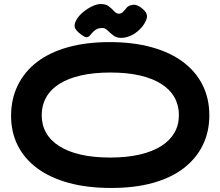

<svg xmlns="http://www.w3.org/2000/svg" viewBox="-20 -911 1094 953"><path d="M532 22Q414 22 322 -3Q230 -28 166 -75Q102 -122 68.5 -188Q35 -254 35 -336Q35 -419 68 -487Q101 -555 163.5 -603Q226 -651 317 -676.5Q408 -702 524 -702Q641 -702 733 -676.5Q825 -651 888.5 -603.5Q952 -556 985.5 -489Q1019 -422 1019 -339Q1019 -257 986.5 -190.5Q954 -124 891.5 -76Q829 -28 738.5 -3Q648 22 532 22ZM527 -129Q610 -129 674 -144Q738 -159 781 -186.5Q824 -214 846 -252.5Q868 -291 868 -340Q868 -388 846 -427.5Q824 -467 780.5 -494.5Q737 -522 674 -536.5Q611 -551 528 -551Q445 -551 381.5 -536.5Q318 -522 274.5 -494.5Q231 -467 209 -427.5Q187 -388 187 -339Q187 -291 209 -252Q231 -213 274.5 -185.5Q318 -158 381 -143.5Q444 -129 527 -129ZM480 -891Q506 -891 521 -879Q536 -867 547 -855Q558 -843 570 -843Q583 -843 591.5 -853Q600 -863 609.5 -873.5Q619 -884 635 -886Q643 -889 653.5 -886.5Q664 -884 675 -877Q701 -859 707.5 -842Q714 -825 701 -802Q692 -783 672.5 -764Q653 -745 629 -734Q605 -723 581 -723Q558 -723 542 -735.5Q526 -748 514 -760Q502 -772 489 -772Q466 -772 453 -762Q440 -752 432 -742Q424 -730 414 -726.5Q404 -723 381 -741Q355 -760 351 -776.5Q347 -793 362 -817Q374 -836 394.5 -852.5Q415 -869 438 -880Q461 -891 480 -891Z"/></svg>

Font: Fredoka Expanded SemiBold
Style: Regular
Weight: 600
Width: 7
Designer: Ben Nathan
Foundry: Milena B. Brandão, Ben Nathan
Version: Version 2.001